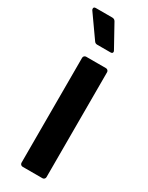

<svg xmlns="http://www.w3.org/2000/svg" viewBox="-204 -736 597 772"><g transform="rotate(30 94.0 -350.0)"><path d="M45 -12V-499Q45 -504 48.5 -507.5Q52 -511 57 -511H149Q154 -511 157.5 -507.5Q161 -504 161 -499V-12Q161 -7 157.5 -3.5Q154 0 149 0H57Q52 0 48.5 -3.5Q45 -7 45 -12ZM143 -583Q143 -575 133 -575H71Q62 -575 57 -583L-15 -685Q-17 -688 -17 -692Q-17 -700 -7 -700H69Q79 -700 84 -692L141 -589Q143 -585 143 -583Z"/></g></svg>

Font: Barlow Semi Condensed SemiBold
Style: Regular
Weight: 600
Width: 4
Designer: Jeremy Tribby
Foundry: Tribby Type
Version: Version 1.408